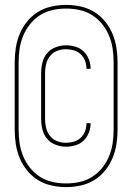

<svg xmlns="http://www.w3.org/2000/svg" viewBox="-20 -732 540 784"><path d="M250 32Q220 32 190.5 25.5Q161 19 135.5 3.5Q110 -12 91 -35.5Q72 -59 60.5 -86.5Q49 -114 44.5 -143.5Q40 -173 40 -203V-477Q40 -507 44.5 -536.5Q49 -566 60.5 -593.5Q72 -621 91 -644.5Q110 -668 135.5 -683.5Q161 -699 190.5 -705.5Q220 -712 250 -712Q280 -712 309.5 -705.5Q339 -699 364.5 -683.5Q390 -668 409 -644.5Q428 -621 439.5 -593.5Q451 -566 455.5 -536.5Q460 -507 460 -477V-203Q460 -173 455.5 -143.5Q451 -114 439.5 -86.5Q428 -59 409 -35.5Q390 -12 364.5 3.5Q339 19 309.5 25.5Q280 32 250 32ZM250 17Q278 17 305.5 11Q333 5 356.5 -10Q380 -25 397.5 -47Q415 -69 425.5 -94.5Q436 -120 440 -147.5Q444 -175 444 -203V-477Q444 -505 440 -532.5Q436 -560 425.5 -585.5Q415 -611 397.5 -633Q380 -655 356.5 -670Q333 -685 305.5 -691Q278 -697 250 -697Q222 -697 194.5 -691Q167 -685 143.5 -670Q120 -655 102.5 -633Q85 -611 74.5 -585.5Q64 -560 60 -532.5Q56 -505 56 -477V-203Q56 -175 60 -147.5Q64 -120 74.5 -94.5Q85 -69 102.5 -47Q120 -25 143.5 -10Q167 5 194.5 11Q222 17 250 17ZM249 -133Q228 -133 207 -141Q186 -149 172.5 -165Q159 -181 153.5 -202.5Q148 -224 148 -245V-435Q148 -456 153.5 -477.5Q159 -499 172.5 -515Q186 -531 207 -539Q228 -547 249 -547Q268 -547 287.5 -541.5Q307 -536 321 -522.5Q335 -509 342.5 -490.5Q350 -472 350 -453V-451H333V-453Q333 -469 327 -484.5Q321 -500 309 -511Q297 -522 281 -526.5Q265 -531 249 -531Q231 -531 213.5 -524.5Q196 -518 184.5 -503.5Q173 -489 168.5 -471Q164 -453 164 -435V-245Q164 -227 168.5 -209Q173 -191 184.5 -176.5Q196 -162 213.5 -155.5Q231 -149 249 -149Q265 -149 281 -153.5Q297 -158 309 -169Q321 -180 327 -195.5Q333 -211 333 -227V-229H350V-227Q350 -208 342.5 -189.5Q335 -171 321 -157.5Q307 -144 287.5 -138.5Q268 -133 249 -133Z"/></svg>

Font: Iosevka Thin
Style: Regular
Weight: 100
Monospace: yes
Designer: Belleve Invis
Foundry: Belleve Invis
Version: Version 32.5.0; ttfautohint (v1.8.4)